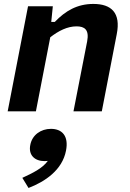

<svg xmlns="http://www.w3.org/2000/svg" viewBox="-20 -566 660 976"><path d="M497.5 0 573.5 -392.5C595 -501 546 -546 454.5 -546C373 -546 312.5 -511 258.5 -454.5H240.5L248.5 -534H122.5L19 0H162.5L235.5 -376.5C278 -409.5 322.5 -432 369 -432C409.5 -432 434.5 -415.5 423 -355.5L353.5 0ZM206.5 253C212 253 217.5 252.5 223 252C195.5 290 145.5 314 93.5 338L125 389.5C209.5 357 296.5 298.5 315.5 200C330.5 124 294.5 89 239 89C187.5 89 143.5 120 134 170.5C123.5 222 156 253 206.5 253Z"/></svg>

Font: Monaspace Neon
Style: Bold Italic
Weight: 700
Italic angle: -11°
Designer: Riley Cran & the Lettermatic Team
Foundry: Lettermatic
Version: Version 1.200 (Monaspace Neon)